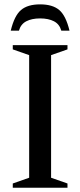

<svg xmlns="http://www.w3.org/2000/svg" viewBox="-20 -882 377 902"><path d="M297 -20V0H40V-20L117 -47V-623L40 -650V-670H297V-650L220 -623V-47ZM168.5 -795.5Q129.5 -795.5 103.5 -782Q77.5 -768.5 69 -738H30.5Q47.5 -808.5 78.8 -835Q110 -861.5 168.5 -861.5Q227 -861.5 258.2 -835Q289.5 -808.5 306.5 -738H268Q259.5 -768.5 233.5 -782Q207.5 -795.5 168.5 -795.5Z"/></svg>

Font: Newsreader Text Medium
Style: Regular
Weight: 500
Designer: Hugues Gentile
Foundry: Production Type
Version: Version 1.001